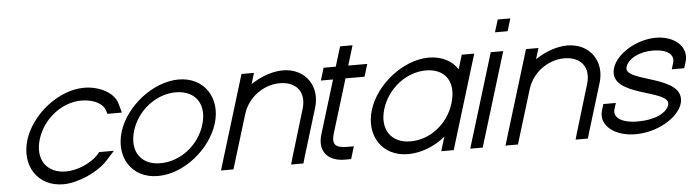

<svg xmlns="http://www.w3.org/2000/svg" viewBox="-49 -997 4446 1227"><g transform="rotate(-5 2174.5 -383.0)"><path d="M709.5 -464 726.2 -404H633.2L627.3 -424C612.2 -473 552 -502 475.3 -503C349.9 -503 229.5 -410 188.9 -281C149.5 -152 214.5 -60 339.8 -60C412.6 -61 497.5 -98 543.3 -146L560.1 -165H654.1L598.4 -104C539.9 -40 413.4 19 315.4 20C148.6 20 61 -121 108.9 -281C157.8 -441 333 -583 499.7 -583H500.9C597.2 -582 689.2 -535 709.5 -464Z M714.2 -282C762.8 -441 938.8 -582 1104.7 -583C1271.5 -583 1360.5 -440 1311.2 -282C1262.3 -122 1088 21 920.4 20C753.6 20 665.3 -122 714.2 -282ZM794.2 -282C754.5 -152 820.3 -59 944.8 -60C1070.2 -60 1192.2 -151 1231.2 -282C1270.7 -411 1206.5 -502 1080.3 -503C954.9 -503 833.7 -411 794.2 -282Z M1567.7 -512.6C1630.8 -555.4 1704.5 -582.5 1773.2 -583C1919.3 -583 2001.1 -461 1958.8 -326L1865.3 -20L1853.7 21H1774.7L1786 -19L1878.7 -326C1910.5 -430 1855.4 -502 1748.8 -503C1641.8 -503 1542.5 -430 1510.7 -326L1498.4 -286L1417.1 -20L1404.9 20H1324.9L1337.1 -20L1418.4 -286L1430.7 -326L1497 -543L1509.2 -583H1589.2L1577 -543Z M2168.9 -497 2063.4 -152C2043.6 -84 2064.3 -60 2144.3 -60H2184.3L2159.8 20H2119.8C2009.8 20 1952.6 -48 1983.4 -152L2088.9 -497H2050.9H2010.9L2035.4 -577H2075.4H2113.4L2140 -664L2152.2 -704H2232.2L2220 -664L2193.4 -577H2275.4H2315.4L2290.9 -497H2250.9Z M2318.9 -281C2367.8 -441 2543.8 -582 2709.7 -583C2793.3 -583 2860.3 -547.1 2894.2 -491.3L2910 -543L2922.2 -583H3002.2L2990 -543L2911.1 -284.8L2909.9 -281L2830.1 -20L2817.9 20H2737.9L2750.1 -20L2765.6 -70.8C2698 -15.1 2609.3 20.5 2525.4 20C2358.6 20 2270.3 -122 2318.9 -281ZM2398.9 -281C2359.5 -152 2425.3 -59 2549.8 -60C2673.7 -60 2788.5 -148.8 2828.5 -276.3L2829.9 -281C2869.7 -411 2811.5 -502 2685.3 -503C2559.9 -503 2438.7 -411 2398.9 -281Z M3186.2 -707H3146.2L3170.6 -787H3210.6H3211.6H3251.6L3227.2 -707H3187.2ZM3096 -543 3108.2 -583H3188.2L3176 -543L3016.1 -20L3003.9 20H2923.9L2936.1 -20Z M3392.7 -512.6C3455.8 -555.4 3529.5 -582.5 3598.2 -583C3744.3 -583 3826.1 -461 3783.8 -326L3690.3 -20L3678.7 21H3599.7L3611 -19L3703.7 -326C3735.5 -430 3680.4 -502 3573.8 -503C3466.8 -503 3367.5 -430 3335.7 -326L3323.4 -286L3242.1 -20L3229.9 20H3149.9L3162.1 -20L3243.4 -286L3255.7 -326L3322 -543L3334.2 -583H3414.2L3402 -543Z M4343.3 -413 4331 -373H4251L4263.3 -413C4279.2 -465 4234.1 -502 4141.3 -503C4049.3 -503 3981 -464 3964.3 -413C3933.7 -313 4340.1 -334 4288.9 -150C4260.4 -57 4119.8 21 3984.4 20C3849.8 20 3755.4 -57 3783.9 -150L3796.1 -190H3876.1L3863.9 -150C3848.3 -99 3902.7 -59 4008.8 -60C4115.8 -60 4194 -98 4208.9 -150C4233.4 -250 3828.4 -227 3884.3 -413C3912.4 -505 4043.5 -582 4165.7 -583C4289.9 -583 4371.4 -505 4343.3 -413Z"/></g></svg>

Font: Nordica Plus
Style: NordicaClassicLtExtObl
Weight: 300
Version: Version 1.01